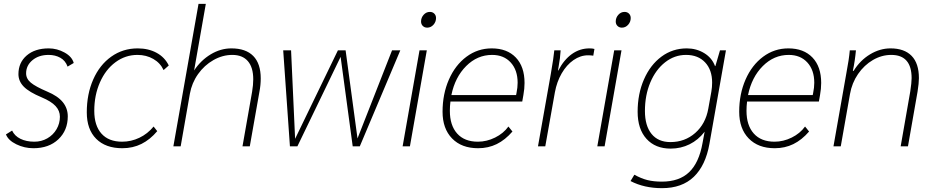

<svg xmlns="http://www.w3.org/2000/svg" viewBox="-20 -762 4867 1000"><path d="M11 -62 43 -82Q56 -54 86.5 -39Q117 -24 159 -24Q196 -24 226.5 -41.5Q257 -59 274.5 -89Q292 -119 292 -154Q292 -185 269.5 -209.5Q247 -234 197 -255Q132 -282 104 -310.5Q76 -339 76 -376Q76 -436 119 -473Q162 -510 234 -510Q277 -510 316 -488.5Q355 -467 364 -434L332 -415Q321 -446 294.5 -461Q268 -476 233 -476Q182 -476 149 -448.5Q116 -421 116 -380Q116 -352 140.5 -331.5Q165 -311 226 -285Q281 -262 307 -230Q333 -198 333 -156Q333 -83 284 -36.5Q235 10 154 10Q107 10 65 -10.5Q23 -31 11 -62Z M432 -177Q432 -272 465.5 -348Q499 -424 559.5 -467Q620 -510 697 -510Q753 -510 795.5 -487Q838 -464 859 -421L832 -397Q815 -434 778.5 -455Q742 -476 696 -476Q633 -476 581.5 -438Q530 -400 500.5 -333Q471 -266 471 -185Q471 -108 508.5 -66Q546 -24 616 -24Q663 -24 706 -44.5Q749 -65 780 -103L799 -79Q762 -35 717 -12.5Q672 10 617 10Q530 10 481 -39Q432 -88 432 -177Z M1014 -742H1052L991 -395Q1026 -448 1077.5 -479Q1129 -510 1185 -510Q1260 -510 1299 -470.5Q1338 -431 1338 -353Q1338 -319 1331 -283L1281 0H1243L1293 -284Q1299 -320 1299 -349Q1299 -411 1271 -443.5Q1243 -476 1190 -476Q1139 -476 1091.5 -449Q1044 -422 1011.5 -376Q979 -330 969 -274L921 0H883Z M2065 -500 1854 0H1817L1754 -466L1529 0H1490L1455 -500H1496L1517 -39L1740 -500H1780L1842 -41L2022 -500Z M2173 -650Q2173 -670 2186.5 -685Q2200 -700 2219 -700Q2233 -700 2242 -691Q2251 -682 2251 -668Q2251 -648 2237.5 -633Q2224 -618 2205 -618Q2191 -618 2182 -627Q2173 -636 2173 -650ZM2165 -500H2203L2115 0H2077Z M2712 -330Q2712 -300 2706 -267L2700 -233H2326Q2323 -209 2323 -185Q2323 -109 2361 -66.5Q2399 -24 2469 -24Q2515 -24 2558.5 -45.5Q2602 -67 2628 -103L2649 -77Q2611 -33 2567 -11.5Q2523 10 2470 10Q2384 10 2334.5 -41Q2285 -92 2285 -180Q2285 -272 2318 -347.5Q2351 -423 2409.5 -466.5Q2468 -510 2541 -510Q2621 -510 2666.5 -462.5Q2712 -415 2712 -330ZM2676 -331Q2676 -397 2640 -436.5Q2604 -476 2543 -476Q2466 -476 2408 -418Q2350 -360 2331 -267H2668L2670 -277Q2676 -306 2676 -331Z M2849 -378Q2864 -465 2867 -500H2900Q2898 -461 2889 -412L2886 -395H2888Q2917 -451 2958.5 -480.5Q3000 -510 3050 -510Q3067 -510 3076 -507L3070 -472Q3058 -474 3043 -474Q3003 -474 2967 -449Q2931 -424 2905.5 -380Q2880 -336 2870 -281L2820 0H2782Z M3187 -650Q3187 -670 3200.5 -685Q3214 -700 3233 -700Q3247 -700 3256 -691Q3265 -682 3265 -668Q3265 -648 3251.5 -633Q3238 -618 3219 -618Q3205 -618 3196 -627Q3187 -636 3187 -650ZM3179 -500H3217L3129 0H3091Z M3761 -500 3675 -13Q3655 100 3593.5 159Q3532 218 3428 218Q3335 218 3264 181L3284 148Q3320 168 3352.5 176Q3385 184 3427 184Q3518 184 3569.5 134.5Q3621 85 3639 -17L3650 -76Q3617 -33 3571.5 -10.5Q3526 12 3473 12Q3393 12 3347 -39Q3301 -90 3301 -180Q3301 -273 3334 -348.5Q3367 -424 3425 -467Q3483 -510 3557 -510Q3607 -510 3647.5 -485.5Q3688 -461 3704 -418H3706L3730 -500ZM3689 -332Q3689 -398 3652.5 -437Q3616 -476 3553 -476Q3493 -476 3444 -437.5Q3395 -399 3367 -332.5Q3339 -266 3339 -184Q3339 -107 3373.5 -64.5Q3408 -22 3472 -22Q3547 -22 3601 -69.5Q3655 -117 3669 -196L3685 -285Q3689 -308 3689 -332Z M4257 -330Q4257 -300 4251 -267L4245 -233H3871Q3868 -209 3868 -185Q3868 -109 3906 -66.5Q3944 -24 4014 -24Q4060 -24 4103.5 -45.5Q4147 -67 4173 -103L4194 -77Q4156 -33 4112 -11.5Q4068 10 4015 10Q3929 10 3879.5 -41Q3830 -92 3830 -180Q3830 -272 3863 -347.5Q3896 -423 3954.5 -466.5Q4013 -510 4086 -510Q4166 -510 4211.5 -462.5Q4257 -415 4257 -330ZM4221 -331Q4221 -397 4185 -436.5Q4149 -476 4088 -476Q4011 -476 3953 -418Q3895 -360 3876 -267H4213L4215 -277Q4221 -306 4221 -331Z M4388 -380Q4402 -453 4406 -500H4438Q4433 -445 4422 -393H4426Q4460 -448 4511.5 -479Q4563 -510 4618 -510Q4690 -510 4728 -471Q4766 -432 4766 -355Q4766 -329 4759 -285L4709 0H4671L4721 -286Q4728 -332 4728 -355Q4728 -476 4622 -476Q4572 -476 4526.5 -449.5Q4481 -423 4449 -376.5Q4417 -330 4407 -272L4359 0H4321Z"/></svg>

Font: Sarabun Thin
Style: Italic
Weight: 250
Italic angle: -10°
Designer: Suppakit Chalermlarp | Katatrad Co.,Ltd.
Foundry: Cadson Demak Co.,Ltd.
Version: Version 1.000; ttfautohint (v1.6)